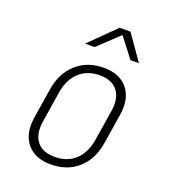

<svg xmlns="http://www.w3.org/2000/svg" viewBox="-143 -889 887 1004"><g transform="rotate(20 300.0 -387.5)"><path d="M254 10Q166 10 121.5 -44.5Q77 -99 91 -190L118 -360Q133 -452 193.5 -506Q254 -560 345 -560Q434 -560 478 -505.5Q522 -451 508 -360L481 -190Q466 -97 406 -43.5Q346 10 254 10ZM261 -34Q330 -34 374.5 -75Q419 -116 431 -190L458 -360Q470 -434 438 -475Q406 -516 338 -516Q270 -516 225 -475Q180 -434 168 -360L141 -190Q129 -116 160.5 -75Q192 -34 261 -34ZM208 -645 350 -785H410L508 -645H461L377 -754L261 -645Z"/></g></svg>

Font: JetBrains Mono NL Thin
Style: Italic
Weight: 100
Italic angle: -9°
Monospace: yes
Designer: Philipp Nurullin, Konstantin Bulenkov
Foundry: JetBrains
Version: Version 2.305; ttfautohint (v1.8.4.7-5d5b)